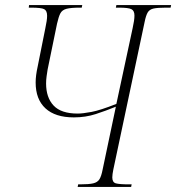

<svg xmlns="http://www.w3.org/2000/svg" viewBox="-20 -734 692 754"><path d="M285 0 287 -10H295Q329 -10 346 -14Q363 -18 370.5 -30Q378 -42 383 -68L435 -315Q396 -299 356 -286Q316 -273 270 -273Q197 -273 158.5 -308.5Q120 -344 120 -410Q120 -424 122 -439.5Q124 -455 128 -473L158 -623Q165 -655 165 -672Q165 -692 153.5 -698Q142 -704 102 -704H93L94 -714H303L301 -704H294Q259 -704 241.5 -699.5Q224 -695 217 -681.5Q210 -668 204 -641L167 -461Q165 -449 163 -434.5Q161 -420 161 -406Q161 -351 190.5 -319.5Q220 -288 285 -288Q305 -288 339.5 -294.5Q374 -301 437 -326L501 -624Q508 -655 508 -673Q508 -692 496 -698Q484 -704 447 -704H435L437 -714H652L650 -704H632Q599 -704 583 -700.5Q567 -697 560 -685Q553 -673 548 -648L425 -68Q423 -58 422 -50.5Q421 -43 421 -37Q421 -18 435 -14Q449 -10 487 -10H497L495 0Z"/></svg>

Font: Noto Serif Display Condensed ExtraLight
Style: Italic
Weight: 200
Width: 3
Italic angle: -12°
Designer: Monotype Design Team
Foundry: Monotype Imaging Inc.
Version: Version 2.009